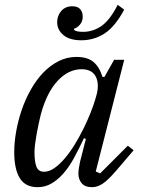

<svg xmlns="http://www.w3.org/2000/svg" viewBox="-20 -764 584 796"><path d="M136 12Q85 12 62 -25.5Q39 -63 39 -133Q39 -174 47 -219Q55 -264 70 -308Q85 -352 107.5 -392Q130 -432 158.5 -462Q187 -492 222 -510Q257 -528 297 -528Q342 -528 367 -507.5Q392 -487 405 -445H413L453 -516H495L377 -53L395 -45L510 -160L534 -141L463 -58Q427 -16 405 -2Q383 12 362 12Q332 12 318.5 -4.5Q305 -21 305 -44Q305 -55 307.5 -70Q310 -85 312 -94L336 -188L328 -191Q307 -146 286.5 -108.5Q266 -71 242.5 -44.5Q219 -18 193 -3Q167 12 136 12ZM163 -52Q184 -52 206 -67.5Q228 -83 249.5 -108.5Q271 -134 290.5 -166Q310 -198 326.5 -231.5Q343 -265 355.5 -296.5Q368 -328 375 -352L379 -366Q393 -414 377.5 -445.5Q362 -477 318 -477Q264 -477 219 -429Q174 -381 149 -289Q145 -273 140.5 -252Q136 -231 132 -209Q128 -187 125.5 -167Q123 -147 123 -133Q123 -94 131 -73Q139 -52 163 -52ZM317 -597Q269 -597 243 -618.5Q217 -640 217 -672Q217 -699 234 -718.5Q251 -738 280 -738Q302 -738 312.5 -726Q323 -714 323 -695Q323 -675 311 -661.5Q299 -648 287 -645V-640Q296 -632 324 -632Q366 -632 401 -656.5Q436 -681 468 -744L495 -724Q456 -652 412.5 -624.5Q369 -597 317 -597Z"/></svg>

Font: IBM Plex Serif
Style: Italic
Weight: 400
Italic angle: -14°
Designer: Mike Abbink, Paul van der Laan, Pieter van Rosmalen
Foundry: Bold Monday
Version: Version 3.001